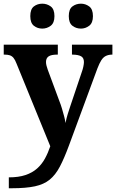

<svg xmlns="http://www.w3.org/2000/svg" viewBox="-20 -774 619 1023"><path d="M27 171Q79.1 171 115.8 158.6Q152.6 146.2 177.7 123.7Q202.8 101.3 219.4 71.1Q235.9 40.9 247.9 5.3L68.1 -435.2Q60.3 -455.6 51.9 -465.7Q43.5 -475.7 32.3 -479.3Q21.2 -483 4.1 -483H-0.1V-536H288.1V-483H283.9Q252.8 -483 238.9 -473.5Q225.1 -464 225.1 -443.7Q225.1 -434.5 227.7 -424.4Q230.2 -414.2 234.2 -403.2L295.6 -237.4Q303.9 -216.7 310.5 -194.4Q317.1 -172.1 322.2 -152.4Q327.3 -132.6 329.1 -118.5Q333.8 -143.4 340.7 -165.7Q347.5 -188 354.1 -207L417 -393.9Q420.8 -403.6 424 -418.8Q427.2 -434.1 427.2 -443.3Q427.2 -465.2 412.7 -473.8Q398.2 -482.4 367.5 -483H363.4V-536H578.9V-483H575.3Q556.9 -482.4 543.3 -475.5Q529.8 -468.7 519.7 -452.8Q509.6 -437 499.3 -410.2L347.9 -0.1Q322.5 68.9 299.1 113.4Q275.7 158 244.7 183.2Q213.8 208.4 166 218.7Q118.2 229 44.1 229H27ZM411.4 -621.6Q385.3 -621.6 365.9 -636.7Q346.5 -651.8 346.5 -688Q346.5 -725.2 365.9 -739.8Q385.3 -754.4 411.4 -754.4Q435.3 -754.4 455.2 -739.8Q475.2 -725.2 475.2 -688Q475.2 -651.8 455.2 -636.7Q435.3 -621.6 411.4 -621.6ZM205.2 -621.6Q179.7 -621.6 160.5 -636.7Q141.4 -651.8 141.4 -688Q141.4 -725.2 160.5 -739.8Q179.7 -754.4 205.2 -754.4Q230.2 -754.4 250.2 -739.8Q270.1 -725.2 270.1 -688Q270.1 -651.8 250.2 -636.7Q230.2 -621.6 205.2 -621.6Z"/></svg>

Font: Noto Serif Lao
Style: Regular
Weight: 400
Designer: Monotype Design Team
Foundry: Monotype Imaging Inc.
Version: Version 2.003